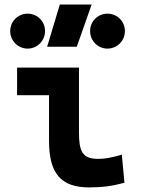

<svg xmlns="http://www.w3.org/2000/svg" viewBox="-20 -815 626 845"><path d="M373 9.8C428.7 9.8 474.6 3.9 527.8 -10.7L516.1 -134.3C473.1 -121.6 441.4 -115.7 412.1 -115.7C340.8 -115.7 327.6 -150.9 327.6 -232.9V-517.6H55.2V-396H195.8V-195.3C195.8 -51.8 247.6 9.8 373 9.8ZM187.5 -609.4H317.9L383.3 -794.9H243.2ZM453.1 -601.1C495.6 -601.1 529.8 -635.7 529.8 -678.2C529.8 -721.2 495.6 -754.9 453.1 -754.9C410.6 -754.9 376.5 -721.2 376.5 -678.2C376.5 -635.7 410.6 -601.1 453.1 -601.1ZM101.6 -601.1C144 -601.1 178.2 -635.7 178.2 -678.2C178.2 -721.2 144 -754.9 101.6 -754.9C59.6 -754.9 24.9 -721.2 24.9 -678.2C24.9 -635.7 59.6 -601.1 101.6 -601.1Z"/></svg>

Font: Cascadia Mono NF
Style: Bold
Weight: 700
Monospace: yes
Designer: Aaron Bell
Foundry: Saja Typeworks
Version: Version 2404.023